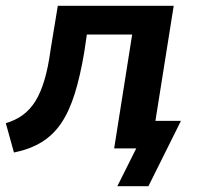

<svg xmlns="http://www.w3.org/2000/svg" viewBox="-24 -511 683 661"><path d="M380 130 445 0H378L394 -95H599L487 130ZM24 14 -4 -87Q30 -97 55 -115.5Q80 -134 98 -163Q116 -192 129 -235.5Q142 -279 150 -339L175 -491H574L496 0H369L431 -392H275L266 -331Q252 -248 233 -187.5Q214 -127 186.5 -86.5Q159 -46 119 -21.5Q79 3 24 14Z"/></svg>

Font: Nunito Sans 11pt
Style: Bold Italic
Weight: 700
Italic angle: -9°
Version: Version 3.101;gftools[0.9.27]